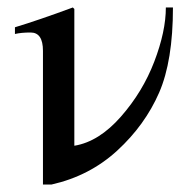

<svg xmlns="http://www.w3.org/2000/svg" viewBox="-20 -480 495 514"><path d="M424 -460H443Q443 -317 406 -232Q368 -145 294 -77Q220 -9 118 14H95V-344Q95 -393 62 -393Q37 -393 20 -389V-407Q83 -426 175 -460L179 -456V-90H180Q245 -101 303.5 -167.5Q362 -234 393 -315Q424 -396 424 -460Z"/></svg>

Font: STIX MathJax Main
Style: Regular
Weight: 400
Designer: MicroPress Inc., with final additions and corrections provided by Coen Hoffman, Elsevier (retired)
Version: Version 1.1.1